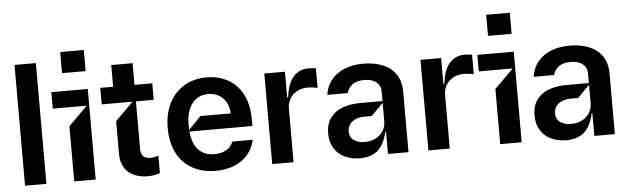

<svg xmlns="http://www.w3.org/2000/svg" viewBox="-49 -961 3770 1152"><g transform="rotate(-5 1836.0 -385.0)"><path d="M61.1 -727.3H189.6V0H61.1Z M486.5 0H357.2V-332.4L471.6 -446H267V-545.5H486.5ZM483 -653.4H340.9V-780.5H483Z M767.8 -446V-164.1Q767.4 -128.2 782.7 -114.5Q797.9 -100.9 826 -100.9Q837.7 -100.9 847.8 -103Q858 -105.1 873.6 -109.4V-5.7Q863.3 -0.7 843.2 3.4Q823.2 7.5 798.3 7.8Q752.5 7.5 716.3 -9.1Q680 -25.6 659.3 -59.3Q638.5 -93 639.2 -142.8V-338.1L747.2 -446H561.8V-545.5H639.2V-676.1H767.8V-545.5H875V-446Z M1451 -237.9H1072.1Q1079.2 -161.9 1115.1 -125.7Q1150.9 -89.5 1210.2 -89.5Q1251.8 -89.5 1281.6 -106.7Q1311.4 -123.9 1323.2 -155.5H1446Q1434.3 -103.7 1402.3 -66.2Q1370.4 -28.8 1321 -9.1Q1271.7 10.7 1208.8 10.7Q1127.1 10.7 1067.1 -23.6Q1007.1 -57.9 975.3 -121.3Q943.5 -184.7 943.9 -269.9Q943.5 -353.3 975.3 -417.4Q1007.1 -481.5 1065.7 -517Q1124.3 -552.6 1201.7 -552.6Q1271.3 -552.6 1327.8 -522.7Q1384.2 -492.9 1417.6 -430.9Q1451 -369 1451 -277ZM1145.6 -324.6H1328.1Q1327.4 -361.2 1311.6 -390.3Q1295.8 -419.4 1267.8 -435.9Q1239.7 -452.4 1203.8 -452.4Q1163.4 -452.4 1133.3 -432.2Q1103.3 -411.9 1086.8 -373.2Q1070.3 -334.5 1070.3 -280.2Q1070.3 -263.8 1071.4 -248.2Z M1549.7 0V-545.5H1674V-389.9H1679.7Q1690.3 -476.9 1726.4 -515.1Q1762.4 -553.3 1814.6 -553.3Q1825.6 -553.3 1838.8 -552.2Q1851.9 -551.1 1860.8 -549.7V-431.8Q1851.2 -434.3 1833.6 -436.6Q1816.1 -438.9 1801.1 -438.9Q1766 -438.9 1737.7 -423.8Q1709.5 -408.7 1693.7 -381.9Q1677.9 -355.1 1678.3 -321V0Z M1900.2 -153.4Q1899.9 -211.6 1928.1 -248.8Q1956.3 -285.9 2003 -302.4Q2049.7 -318.9 2106.9 -318.9H2241.8V-377.8Q2241.5 -412.6 2215.9 -433.4Q2190.3 -454.2 2143.8 -454.5Q2097.3 -454.2 2072.4 -435.7Q2047.6 -417.3 2038 -384.9H1915.1Q1922.9 -438.6 1954.2 -476.2Q1985.4 -513.8 2034.6 -533.2Q2083.8 -552.6 2145.2 -552.6Q2213.4 -552.6 2264 -531.4Q2314.6 -510.3 2342.5 -468.2Q2370.4 -426.1 2370.4 -365.1V0H2246.8V-134.9H2242.5Q2225.1 -57.2 2185 -23.1Q2144.9 11 2077.1 11.4Q2026.6 11 1986.3 -8Q1946 -27 1922.9 -64.1Q1899.9 -101.2 1900.2 -153.4ZM2241.8 -196V-308.2L2169.4 -235.1H2123.2Q2095.5 -235.1 2072.8 -225.5Q2050.1 -215.9 2036.9 -198Q2023.8 -180 2023.8 -155.5Q2023.4 -120.7 2048.8 -102.1Q2074.2 -83.5 2116.1 -83.8Q2153.1 -83.8 2181.6 -98.9Q2210.2 -114 2225.9 -139.7Q2241.5 -165.5 2241.8 -196Z M2490.4 0V-545.5H2614.7V-389.9H2620.4Q2631 -476.9 2667.1 -515.1Q2703.1 -553.3 2755.3 -553.3Q2766.3 -553.3 2779.5 -552.2Q2792.6 -551.1 2801.5 -549.7V-431.8Q2791.9 -434.3 2774.3 -436.6Q2756.7 -438.9 2741.8 -438.9Q2706.7 -438.9 2678.4 -423.8Q2650.2 -408.7 2634.4 -381.9Q2618.6 -355.1 2619 -321V0Z M3052.2 0H2922.9V-332.4L3037.3 -446H2832.7V-545.5H3052.2ZM3048.7 -653.4H2906.6V-780.5H3048.7Z M3143.1 -153.4Q3142.8 -211.6 3171 -248.8Q3199.2 -285.9 3245.9 -302.4Q3292.6 -318.9 3349.8 -318.9H3484.7V-377.8Q3484.4 -412.6 3458.8 -433.4Q3433.2 -454.2 3386.7 -454.5Q3340.2 -454.2 3315.3 -435.7Q3290.5 -417.3 3280.9 -384.9H3158Q3165.8 -438.6 3197.1 -476.2Q3228.3 -513.8 3277.5 -533.2Q3326.7 -552.6 3388.1 -552.6Q3456.3 -552.6 3506.9 -531.4Q3557.5 -510.3 3585.4 -468.2Q3613.3 -426.1 3613.3 -365.1V0H3489.7V-134.9H3485.4Q3468 -57.2 3427.9 -23.1Q3387.8 11 3320 11.4Q3269.5 11 3229.2 -8Q3188.9 -27 3165.8 -64.1Q3142.8 -101.2 3143.1 -153.4ZM3484.7 -196V-308.2L3412.3 -235.1H3366.1Q3338.4 -235.1 3315.7 -225.5Q3293 -215.9 3279.8 -198Q3266.7 -180 3266.7 -155.5Q3266.3 -120.7 3291.7 -102.1Q3317.1 -83.5 3359 -83.8Q3396 -83.8 3424.5 -98.9Q3453.1 -114 3468.7 -139.7Q3484.4 -165.5 3484.7 -196Z"/></g></svg>

Font: Riot Sans
Style: Bold
Weight: 600
Designer: Rasmus Andersson
Foundry: rsms
Version: Version 4.001